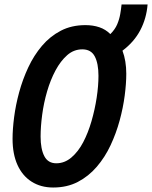

<svg xmlns="http://www.w3.org/2000/svg" viewBox="-20 -821 678 856"><path d="M217 15Q162 15 121 -11Q80 -37 58 -85.5Q36 -134 36 -202Q36 -245 43 -299Q50 -353 65.5 -410Q81 -467 106 -520.5Q131 -574 167 -616.5Q203 -659 251 -684Q299 -709 361 -709Q395 -709 423 -699.5Q451 -690 472 -669Q493 -690 502.5 -712.5Q512 -735 516 -758Q520 -781 522 -801H638Q633 -739 605.5 -686.5Q578 -634 526 -595Q543 -550 543 -492Q543 -449 536 -395Q529 -341 513.5 -284Q498 -227 473 -173.5Q448 -120 411.5 -77.5Q375 -35 327 -10Q279 15 217 15ZM231 -93Q268 -93 298.5 -119Q329 -145 351 -187Q373 -229 388 -281Q403 -333 411 -385.5Q419 -438 419 -483Q419 -538 402.5 -569.5Q386 -601 347 -601Q309 -601 279.5 -575Q250 -549 227.5 -507Q205 -465 190 -413.5Q175 -362 168 -309Q161 -256 161 -212Q161 -157 177.5 -125Q194 -93 231 -93Z"/></svg>

Font: Ubuntu Sans Mono SemiBold
Style: Italic
Weight: 600
Italic angle: -13.5°
Monospace: yes
Designer: Dalton Maag Ltd
Foundry: Dalton Maag Ltd
Version: Version 1.006